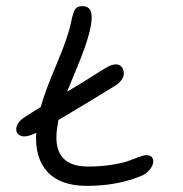

<svg xmlns="http://www.w3.org/2000/svg" viewBox="-20 -646 596 626"><path d="M59.1 -263.2Q93.8 -285.6 112.8 -296.9Q126 -346.2 163.8 -435.1Q201.7 -523.9 211.9 -574.2Q217.8 -604 224.4 -615Q231 -626 248 -626Q268.6 -626 275.4 -610.4Q282.2 -594.7 275.9 -560.1Q269 -526.9 257.1 -492.9Q245.1 -459 226.3 -414.1Q207.5 -369.1 199.2 -347.2Q255.9 -380.9 299.8 -409.2Q325.2 -425.8 336.7 -430.9Q348.1 -436 358.9 -436Q366.2 -436 372.6 -431.6Q378.9 -427.2 381.6 -419.7Q384.3 -412.1 383.5 -403.3Q382.8 -394.5 375.5 -384.5Q368.2 -374.5 355 -366.2Q277.8 -318.4 170.9 -254.9Q168.9 -249 168.9 -244.1Q141.1 -103 267.1 -103Q309.6 -103 345.2 -108.9Q380.9 -114.7 399.2 -121.6Q417.5 -128.4 433.3 -134.3Q449.2 -140.1 457 -140.1Q469.7 -140.1 475.6 -133.1Q481.4 -126 479 -113.8Q476.1 -101.1 465.1 -89.4Q454.1 -77.6 439 -71.8Q360.8 -40 263.2 -40Q177.2 -40 135 -85.4Q92.8 -130.9 98.1 -212.9Q73.7 -201.2 59.1 -201.2Q44.4 -201.2 37.1 -210.9Q29.8 -220.7 34.9 -235.6Q40 -250.5 59.1 -263.2Z"/></svg>

Font: Shantell Sans Irregular
Style: Italic
Weight: 300
Italic angle: -11.31°
Designer: Stephen Nixon, Anya Danilova, Shantell Martin
Foundry: Arrow Type
Version: Version 1.006;[9816181b4]